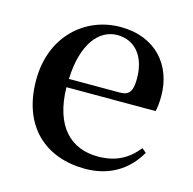

<svg xmlns="http://www.w3.org/2000/svg" viewBox="-87 -631 737 734"><g transform="rotate(15 281.0 -263.5)"><path d="M311 16C406 16 477 -28 520 -103L503 -117C465 -69 417 -42 346 -42C241 -42 165 -110 162 -267H515C519 -284 521 -303 521 -328C521 -449 443 -543 303 -543C165 -543 43 -439 43 -264C43 -81 154 16 311 16ZM163 -300C168 -440 227 -510 299 -510C370 -510 414 -455 414 -369C414 -320 403 -300 364 -300Z"/></g></svg>

Font: Noto Serif CJK SC SemiBold
Style: Regular
Weight: 600
Designer: Ryoko NISHIZUKA 西塚涼子 (kana & ideographs); Frank Grießhammer (Latin, Greek & Cyrillic); Wenlong ZHANG 张文龙 (bopomofo); San
Foundry: Adobe
Version: Version 2.001;hotconv 1.1.0;makeotfexe 2.6.0